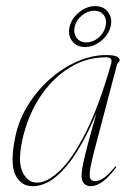

<svg xmlns="http://www.w3.org/2000/svg" viewBox="-20 -618 439 645"><path d="M295.5 -106.5Q280 -46 281.2 -27.8Q282.5 -9.5 300 -9.5Q311.5 -9.5 326.8 -19Q342 -28.5 365.5 -56.5Q368 -60 370 -58.5Q371.5 -57 369 -54Q345 -22 324 -7.2Q303 7.5 285 7.5Q272 7.5 263 -0.8Q254 -9 254 -27.5Q254 -47 265.2 -94.8Q276.5 -142.5 304.5 -239.5Q275 -167.5 240.5 -111.8Q206 -56 167.8 -24.2Q129.5 7.5 89.5 7.5Q50 7.5 31.5 -30.8Q13 -69 31.5 -159Q43 -214.5 73.5 -264Q104 -313.5 146.8 -351.5Q189.5 -389.5 238.8 -411.2Q288 -433 337 -433Q364 -433 373 -427.5Q382 -422 382 -416.5Q382 -412 378 -408.5Q374 -405 373 -401ZM55 -147.5Q39 -73.5 56.2 -39Q73.5 -4.5 104 -4.5Q139.5 -4.5 182 -45.5Q224.5 -86.5 268.5 -174Q312.5 -261.5 352.5 -401Q356.5 -414 353 -419.8Q349.5 -425.5 335 -425.5Q269.5 -425.5 212.2 -389.8Q155 -354 114 -291.5Q73 -229 55 -147.5ZM266 -460Q237.5 -460 222.2 -480.2Q207 -500.5 214 -529Q221 -557 246.2 -577.2Q271.5 -597.5 300 -597.5Q328 -597.5 343.2 -577.2Q358.5 -557 351.5 -529Q344.5 -500.5 319.2 -480.2Q294 -460 266 -460ZM296.5 -582Q275 -582 255.8 -566.5Q236.5 -551 231 -529Q226 -507 237.2 -491.2Q248.5 -475.5 270 -475.5Q292 -475.5 310.8 -491.2Q329.5 -507 334.5 -529Q340 -551 329.2 -566.5Q318.5 -582 296.5 -582Z"/></svg>

Font: Fraunces 144pt Thin
Style: Italic
Weight: 100
Italic angle: -16°
Version: Version 1.000;[b76b70a41]